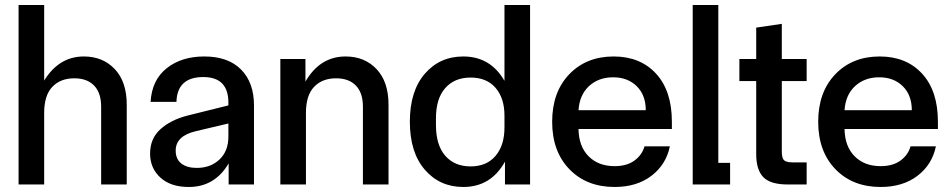

<svg xmlns="http://www.w3.org/2000/svg" viewBox="-20 -735 3786 765"><path d="M54 0V-715H156V-414Q215 -510 314 -510Q390 -510 437.5 -459.5Q485 -409 485 -318V0H383V-310Q383 -365 355 -394Q327 -423 276 -423Q221 -423 188.5 -389Q156 -355 156 -285V0Z M732 10Q660 10 619 -27.5Q578 -65 578 -123Q578 -183 619 -220Q660 -257 725 -274L890 -315V-326Q890 -428 790 -428Q686 -428 683 -329H580Q585 -416 644 -463Q703 -510 794 -510Q889 -510 940.5 -458Q992 -406 992 -315V0H891V-84Q836 10 732 10ZM680 -135Q680 -101 702.5 -83.5Q725 -66 764 -66Q819 -66 854.5 -99.5Q890 -133 890 -191V-243L759 -212Q680 -193 680 -135Z M1097 0V-500H1197V-410Q1255 -510 1357 -510Q1433 -510 1480.5 -459.5Q1528 -409 1528 -318V0H1426V-310Q1426 -365 1398 -394Q1370 -423 1319 -423Q1264 -423 1231.5 -389Q1199 -355 1199 -285V0Z M1826 10Q1732 10 1672.5 -59Q1613 -128 1613 -250Q1613 -372 1672.5 -441Q1732 -510 1826 -510Q1934 -510 1990 -413V-715H2092V0H1992V-91Q1936 10 1826 10ZM1717 -237Q1717 -157 1754 -114.5Q1791 -72 1855 -72Q1919 -72 1954.5 -114Q1990 -156 1990 -227V-274Q1990 -344 1954.5 -385Q1919 -426 1855 -426Q1791 -426 1754 -384Q1717 -342 1717 -264Z M2429 10Q2317 10 2248.5 -61Q2180 -132 2180 -250Q2180 -368 2248 -439Q2316 -510 2425 -510Q2531 -510 2594 -441.5Q2657 -373 2657 -250V-221H2285Q2286 -152 2325 -112.5Q2364 -73 2429 -73Q2477 -73 2507.5 -95Q2538 -117 2548 -152H2649Q2634 -79 2575.5 -34.5Q2517 10 2429 10ZM2285 -296H2553Q2553 -356 2517 -391.5Q2481 -427 2423 -427Q2365 -427 2327 -392Q2289 -357 2285 -296Z M2740 0V-715H2842V-86H2889V0Z M3118 0Q3050 0 3021.5 -29Q2993 -58 2993 -121V-412H2926V-500H2993V-625L3095 -640V-500H3194V-412H3095V-131Q3095 -105 3104 -96.5Q3113 -88 3138 -88H3194V0Z M3489 10Q3377 10 3308.5 -61Q3240 -132 3240 -250Q3240 -368 3308 -439Q3376 -510 3485 -510Q3591 -510 3654 -441.5Q3717 -373 3717 -250V-221H3345Q3346 -152 3385 -112.5Q3424 -73 3489 -73Q3537 -73 3567.5 -95Q3598 -117 3608 -152H3709Q3694 -79 3635.5 -34.5Q3577 10 3489 10ZM3345 -296H3613Q3613 -356 3577 -391.5Q3541 -427 3483 -427Q3425 -427 3387 -392Q3349 -357 3345 -296Z"/></svg>

Font: TASA Orbiter Display Medium
Style: Regular
Weight: 500
Designer: Weizhong Zhang
Version: Version 1.000;Glyphs 3.1.2 (3151)